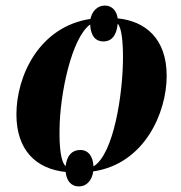

<svg xmlns="http://www.w3.org/2000/svg" viewBox="-20 -610 652 690"><path d="M264 60C291 60 311 38 315 6C500 -21 579 -206 579 -337C579 -472 502 -534 403 -544C399 -572 382 -590 357 -590C329 -590 311 -569 305 -542C120 -514 39 -336 39 -199C39 -71 109 -3 216 8C219 38 234 60 264 60ZM316 -12C314 -48 298 -71 268 -71C239 -71 220 -51 216 -13C198 -29 193 -83 194 -145C195 -271 237 -474 304 -522C306 -479 325 -461 352 -461C378 -461 399 -479 403 -525C417 -511 422 -459 422 -405C422 -274 389 -56 316 -12Z"/></svg>

Font: Noto Serif Display SemiCondensed ExtraBold
Style: Italic
Weight: 800
Width: 4
Italic angle: -12°
Designer: Monotype Design Team
Foundry: Monotype Imaging Inc.
Version: Version 2.009